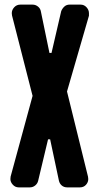

<svg xmlns="http://www.w3.org/2000/svg" viewBox="-20 -811 441 831"><path d="M329 -791Q344 -791 354.5 -779.5Q365 -768 365 -754Q365 -750 365 -743L270 -415L361 -46Q362 -42 362 -36Q362 -22 352 -11Q342 0 326 0H271Q257 0 247.5 -8Q238 -16 235 -29L197 -208H188L145 -28Q142 -16 132 -8Q122 0 109 0H61Q46 0 35.5 -11.5Q25 -23 25 -36Q25 -40 26 -47L121 -396L32 -744Q31 -748 31 -754Q31 -768 41.5 -779.5Q52 -791 68 -791H121Q134 -791 144.5 -782.5Q155 -774 157 -761L194 -582H203L245 -763Q250 -775 259 -783Q268 -791 281 -791Z"/></svg>

Font: H.H. Samuel
Style: Regular
Weight: 900
Width: 1
Designer: deFharo
Foundry: deFharo
Version: Version 1.009